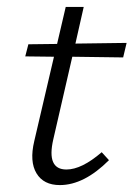

<svg xmlns="http://www.w3.org/2000/svg" viewBox="-20 -528 386 555"><path d="M189 -364 134 -125Q114 -38 172 -38Q216 -38 274 -88L295 -65Q223 7 153 7Q106 7 85.5 -27Q65 -61 79 -120L136 -364L53 -365L62 -400L145 -401L170 -508H222L198 -402L346 -404L336 -362Z"/></svg>

Font: EauTestInfant Semilight
Style: Italic
Weight: 300
Italic angle: -12°
Designer: Christian Thalmann (Catharsis Fonts)
Version: Version 0.001;PS 000.001;hotconv 1.0.88;makeotf.lib2.5.64775